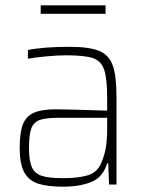

<svg xmlns="http://www.w3.org/2000/svg" viewBox="-20 -694 544 722"><path d="M54 -138Q54 -195 66 -226Q78 -257 107.5 -270Q137 -283 192 -283Q223 -283 383 -278V-324Q383 -400 371.5 -432.5Q360 -465 329.5 -475.5Q299 -486 229 -486Q197 -486 153.5 -482Q110 -478 85 -473V-506Q145 -518 241 -518Q316 -518 353 -502.5Q390 -487 404 -448Q418 -409 418 -330V0H390L387 -80H383Q367 -27 323 -9.5Q279 8 218 8Q158 8 123 -3.5Q88 -15 71 -46.5Q54 -78 54 -138ZM362 -84Q374 -113 378.5 -142Q383 -171 383 -210V-251H201Q153 -251 130 -243Q107 -235 98 -211.5Q89 -188 89 -138Q89 -90 99.5 -66Q110 -42 136.5 -33Q163 -24 217 -24Q275 -24 311 -35Q347 -46 362 -84ZM133 -642V-674H377V-642Z"/></svg>

Font: Saira Semi Condensed Thin
Style: Regular
Weight: 100
Width: 4
Designer: Hector Gatti with collaboration of the Omnibus-Type team
Foundry: Omnibus-Type
Version: Version 1.001; ttfautohint (v1.8)